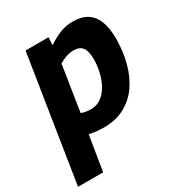

<svg xmlns="http://www.w3.org/2000/svg" viewBox="-207 -675 939 1006"><g transform="rotate(-30 262.0 -172.0)"><path d="M-28 210 91 -546H230L227 -499Q263 -523 299.5 -538.5Q336 -554 381 -554Q433 -554 466.5 -532.5Q500 -511 516.5 -469Q533 -427 533 -365Q533 -288 515 -219.5Q497 -151 461.5 -100Q426 -49 372 -20Q318 9 247 9Q220 9 197 6Q174 3 158 0L124 210ZM235 -108Q270 -108 297 -127.5Q324 -147 342 -179.5Q360 -212 369 -251Q378 -290 378 -329Q378 -377 361.5 -399Q345 -421 309 -421Q287 -421 264 -413.5Q241 -406 220 -393L177 -118Q189 -113 203.5 -110.5Q218 -108 235 -108Z"/></g></svg>

Font: Georama ExtraCondensed Thin
Style: Bold Italic
Weight: 700
Italic angle: -9°
Version: Version 1.001